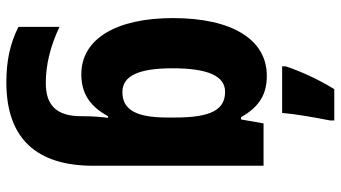

<svg xmlns="http://www.w3.org/2000/svg" viewBox="-248 -608 1046 589"><g transform="rotate(90 274.5 -314.0)"><path d="M350 -804V-817H254C224 -768 200 -716 184 -668V-657H327C330 -696 340 -753 350 -804ZM213 -610C102 -610 36 -504 36 -322C36 -148 100 -41 208 -41C264 -41 305 -64 337 -123H342C339 -101 337 -72 337 -48V-41C337 38 301 68 235 68C181 68 124 55 63 26V152C115 178 168 189 233 189C408 189 489 94 489 -78V-600H359L347 -531H340C307 -589 268 -610 213 -610ZM262 -482C317 -482 341 -439 341 -329V-305C341 -207 316 -167 263 -167C213 -167 190 -217 190 -321C190 -430 214 -482 262 -482Z"/></g></svg>

Font: Noto Sans Tamil UI Condensed ExtraBold
Style: Regular
Weight: 800
Width: 3
Designer: Jelle Bosma - Monotype Design Team
Foundry: Monotype Imaging Inc.
Version: Version 2.004